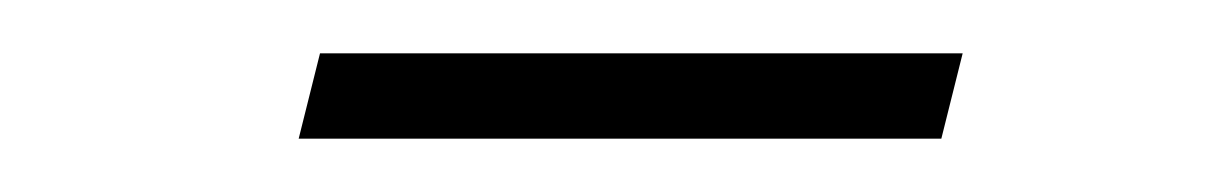

<svg xmlns="http://www.w3.org/2000/svg" viewBox="-20 -695 455 72"><path d="M341 -675H100L92 -643H333Z"/></svg>

Font: Nacelle UltraLight
Style: Italic
Weight: 200
Italic angle: -12°
Designer: Sora Sagano
Foundry: Sora Sagano
Version: Version 1.000;FEAKit 1.0